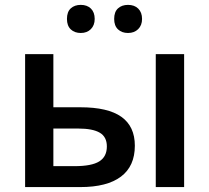

<svg xmlns="http://www.w3.org/2000/svg" viewBox="-20 -760 850 780"><path d="M196.8 -540V-324.2H306.2Q418.5 -324.2 473.1 -285.4Q527.8 -246.6 527.8 -168Q527.8 -85 471.4 -42.5Q415 0 306.2 0H82V-540ZM414.1 -165Q414.1 -204.1 385.3 -220.9Q356.4 -237.8 297.9 -237.8H196.8V-85H283.2Q352.1 -85 383.1 -104.2Q414.1 -123.5 414.1 -165ZM728 -540V0H612.8V-540ZM252 -683.1Q252 -711.9 267.6 -726.1Q283.2 -740.2 308.1 -740.2Q334 -740.2 349.4 -725.1Q364.7 -710 364.7 -683.1Q364.7 -657.2 349.1 -641.6Q333.5 -626 308.1 -626Q283.2 -626 267.6 -640.6Q252 -655.3 252 -683.1ZM443.8 -683.1Q443.8 -711.9 459.5 -726.1Q475.1 -740.2 500 -740.2Q526.4 -740.2 541.7 -724.9Q557.1 -709.5 557.1 -683.1Q557.1 -657.2 541.3 -641.6Q525.4 -626 500 -626Q475.1 -626 459.5 -640.6Q443.8 -655.3 443.8 -683.1Z"/></svg>

Font: Open Sans
Style: SemiBold
Weight: 600
Foundry: Ascender Corporation
Version: Version 1.10